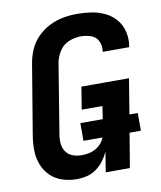

<svg xmlns="http://www.w3.org/2000/svg" viewBox="-84 -810 744 886"><g transform="rotate(-10 288.0 -367.5)"><path d="M206 8Q228 8 251.5 2.5Q275 -3 295.5 -17.5Q316 -32 331 -52Q346 -72 356 -94L341 0H454L481 -161H534V-244H495L522 -409H299L282 -304H379L370 -244H265V-161H354Q346 -140 328.5 -124.5Q311 -109 289.5 -103Q268 -97 246 -97Q225 -97 205 -104Q185 -111 173 -128Q161 -145 159 -166.5Q157 -188 161 -210L214 -535Q219 -563 235.5 -589Q252 -615 280 -626.5Q308 -638 337 -638Q361 -638 384 -630Q407 -622 417.5 -600Q428 -578 424 -553V-550H547Q548 -554 549 -557Q554 -591 546 -623.5Q538 -656 517 -680.5Q496 -705 466.5 -719Q437 -733 404 -738Q371 -743 337 -743Q304 -743 271 -737Q238 -731 206.5 -715Q175 -699 150 -673.5Q125 -648 111.5 -616Q98 -584 93 -552L39 -227Q33 -192 33.5 -157Q34 -122 46 -90.5Q58 -59 81.5 -36Q105 -13 137.5 -2.5Q170 8 206 8Z"/></g></svg>

Font: Iosevka Sparkle
Style: Bold Italic
Weight: 700
Italic angle: -9°
Designer: Belleve Invis
Foundry: Belleve Invis
Version: Version 4.5.0; ttfautohint (v1.8.3)